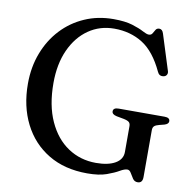

<svg xmlns="http://www.w3.org/2000/svg" viewBox="-81 -799 921 901"><g transform="rotate(10 379.5 -349.0)"><path d="M655.5 -11Q655.5 18 632 18Q617 18 608.5 5.5Q600 -7 592.8 -19.8Q585.5 -32.5 575 -32.5Q561.5 -32.5 540.2 -20Q519 -7.5 483.5 5.2Q448 18 391.5 18Q283.5 18 206 -28.8Q128.5 -75.5 86.8 -158.2Q45 -241 45 -348.5Q45 -428 70.8 -495.2Q96.5 -562.5 142.8 -612Q189 -661.5 251.8 -689Q314.5 -716.5 388.5 -716.5Q444 -716.5 478.8 -705.8Q513.5 -695 533.2 -684.2Q553 -673.5 563 -673.5Q575 -673.5 580.2 -682.5Q585.5 -691.5 590.8 -700.5Q596 -709.5 608 -709.5Q622.5 -709.5 628.5 -689.5L682 -520Q685 -510 680.2 -502.2Q675.5 -494.5 665.5 -493Q645 -489.5 636.5 -509Q594.5 -599 535.8 -636Q477 -673 400 -673Q331.5 -673 277.8 -635.8Q224 -598.5 193.2 -530.8Q162.5 -463 162.5 -372.5Q162.5 -266 196.8 -191Q231 -116 290 -76.8Q349 -37.5 423.5 -37.5Q482 -37.5 515.5 -57Q549 -76.5 549 -111.5V-234.5Q549 -247 542.5 -253.2Q536 -259.5 517 -263.5L482 -270Q459 -275 459 -289.5Q459 -307 485 -307H703.5Q729 -307 729 -289.5Q729 -276.5 709.5 -270.5L686 -264.5Q669.5 -260.5 662.5 -254Q655.5 -247.5 655.5 -234.5Z"/></g></svg>

Font: Fraunces 9pt S000
Style: Regular
Weight: 400
Version: Version 1.000; ttfautohint (v1.8.3)